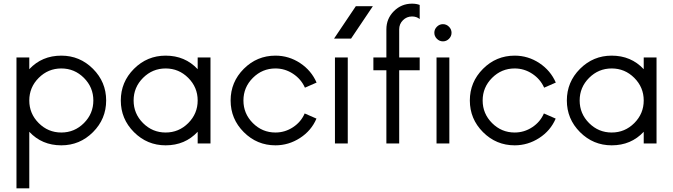

<svg xmlns="http://www.w3.org/2000/svg" viewBox="-20 -784 3677 1049"><path d="M315 -480Q416 -480 488 -408Q560 -336 560 -235Q560 -134 488 -62Q416 10 315 10Q209 10 140 -64V245H70V-470H140V-406Q209 -480 315 -480ZM191.5 -111.5Q243 -60 315 -60Q387 -60 438.5 -111.5Q490 -163 490 -235Q490 -307 438.5 -358.5Q387 -410 315 -410Q243 -410 191.5 -358.5Q140 -307 140 -235Q140 -163 191.5 -111.5Z M1008.5 -358.5Q957 -410 885 -410Q813 -410 761.5 -358.5Q710 -307 710 -235Q710 -163 761.5 -111.5Q813 -60 885 -60Q957 -60 1008.5 -111.5Q1060 -163 1060 -235Q1060 -307 1008.5 -358.5ZM885 10Q784 10 712 -62Q640 -134 640 -235Q640 -336 712 -408Q784 -480 885 -480Q991 -480 1060 -406V-470H1130V0H1060V-64Q991 10 885 10Z M1645 -165V-164L1709 -136Q1681 -70 1619 -30Q1557 10 1485 10Q1384 10 1312 -62Q1240 -134 1240 -235Q1240 -336 1312 -408Q1384 -480 1485 -480Q1558 -480 1619.5 -439.5Q1681 -399 1710 -332V-333L1646 -305Q1625 -352 1581 -381Q1537 -410 1485 -410Q1413 -410 1361.5 -358.5Q1310 -307 1310 -235Q1310 -163 1361.5 -111.5Q1413 -60 1485 -60Q1537 -60 1581 -89Q1625 -118 1645 -165Z M1880 0V-470H1810V0ZM2017 -750 1898 -573H1805L1924 -750Z M2231 -694Q2202 -694 2181.5 -673.5Q2161 -653 2161 -624V-470H2273V-400H2161V0H2091V-400H2020V-470H2091V-624Q2091 -682 2132 -723Q2173 -764 2231 -764Q2255 -764 2273 -757V-680Q2256 -694 2231 -694Z M2433 -638Q2447 -624 2447 -605Q2447 -586 2433 -572Q2419 -558 2400 -558Q2381 -558 2367 -572Q2353 -586 2353 -605Q2353 -624 2367 -638Q2381 -652 2400 -652Q2419 -652 2433 -638ZM2435 -470V0H2365V-470Z M2952 -165V-164L3016 -136Q2988 -70 2926 -30Q2864 10 2792 10Q2691 10 2619 -62Q2547 -134 2547 -235Q2547 -336 2619 -408Q2691 -480 2792 -480Q2865 -480 2926.5 -439.5Q2988 -399 3017 -332V-333L2953 -305Q2932 -352 2888 -381Q2844 -410 2792 -410Q2720 -410 2668.5 -358.5Q2617 -307 2617 -235Q2617 -163 2668.5 -111.5Q2720 -60 2792 -60Q2844 -60 2888 -89Q2932 -118 2952 -165Z M3445.5 -358.5Q3394 -410 3322 -410Q3250 -410 3198.5 -358.5Q3147 -307 3147 -235Q3147 -163 3198.5 -111.5Q3250 -60 3322 -60Q3394 -60 3445.5 -111.5Q3497 -163 3497 -235Q3497 -307 3445.5 -358.5ZM3322 10Q3221 10 3149 -62Q3077 -134 3077 -235Q3077 -336 3149 -408Q3221 -480 3322 -480Q3428 -480 3497 -406V-470H3567V0H3497V-64Q3428 10 3322 10Z"/></svg>

Font: HansKendrickRegular
Style: Regular
Weight: 400
Designer: Alfredo Marco Pradil
Foundry: Hanken Studio
Version: Version 1.000;PS 001.001;hotconv 1.0.56